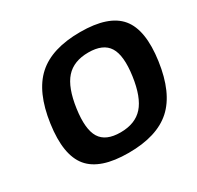

<svg xmlns="http://www.w3.org/2000/svg" viewBox="-158 -901 1129 1102"><g transform="rotate(-30 406.5 -350.0)"><path d="M213.6 -632.3Q311 -720.2 499 -720.2Q687 -720.2 759.8 -632.3Q832.5 -544.4 805.2 -350.1Q777.8 -155.8 680.4 -67.9Q583 20 395 20Q207 20 134.3 -67.9Q61.5 -155.8 88.9 -350.1Q116.2 -544.4 213.6 -632.3ZM481 -595.2Q383.8 -595.2 332 -537.1Q280.3 -479 262.2 -350.1Q244.1 -221.2 280 -163.1Q315.9 -105 413.1 -105Q510.7 -105 562.7 -163.1Q614.7 -221.2 632.8 -350.1Q650.9 -479 614.7 -537.1Q578.6 -595.2 481 -595.2Z"/></g></svg>

Font: Fivo Sans Modern
Style: Italic
Weight: 700
Designer: Alexander Slobzheninov
Foundry: Alexander Slobzheninov
Version: 1.0